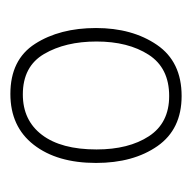

<svg xmlns="http://www.w3.org/2000/svg" viewBox="-20 -745 370 370"><g transform="rotate(-90 165.0 -560.0)"><path d="M296 -560Q296 -490 263.5 -442.5Q231 -395 165 -395Q101 -395 68.5 -441.5Q36 -488 36 -560Q36 -635 71 -680Q106 -725 169 -725Q235 -725 265.5 -677.5Q296 -630 296 -560ZM62 -559Q62 -497 87.5 -458Q113 -419 165 -419Q219 -419 244.5 -458.5Q270 -498 270 -559Q270 -619 246 -660Q222 -701 168 -701Q118 -701 90 -664Q62 -627 62 -559Z"/></g></svg>

Font: Noto Sans Khmer UI SemiCondensed Thin
Style: Regular
Weight: 100
Width: 4
Designer: Danh Hong and the Monotype Design Team
Foundry: Monotype Imaging Inc.
Version: Version 2.002; ttfautohint (v1.8.4.7-5d5b)